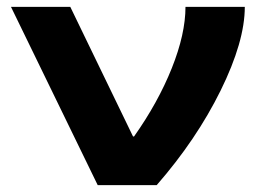

<svg xmlns="http://www.w3.org/2000/svg" viewBox="-20 -540 746 560"><path d="M368 -142H371Q441 -241 481 -341Q521 -441 521 -520H694Q694 -419 623.5 -276Q553 -133 437 0H265L12 -520H185Z"/></svg>

Font: Non Bureau Extended
Style: Bold
Weight: 700
Width: 7
Designer: Jona Saucedo
Foundry: Non Foundry
Version: Version 1.000; ttfautohint (v1.8.4)